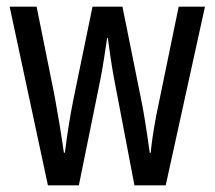

<svg xmlns="http://www.w3.org/2000/svg" viewBox="-20 -557 645 577"><path d="M322 -325 384 0H478L596 -537H517L450 -212C441 -164 435 -124 433 -98H430C420 -170 411 -227 403 -264L348 -537H258L202 -265C189 -202 181 -146 175 -98H172C164 -155 154 -214 144 -269L90 -537H9L124 0H217L283 -325C290 -361 296 -404 302 -443H304C309 -406 315 -363 322 -325Z"/></svg>

Font: Noto Sans Devanagari ExtraCondensed
Style: Regular
Weight: 400
Width: 2
Designer: Jelle Bosma - Monotype Design Team
Foundry: Monotype Imaging Inc.
Version: Version 2.004